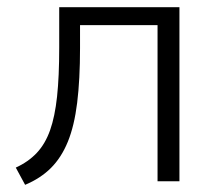

<svg xmlns="http://www.w3.org/2000/svg" viewBox="-20 -505 604 535"><path d="M50 10 24 -38Q59 -54 82.5 -79Q106 -104 119.5 -142Q133 -180 139 -236Q145 -292 145 -373V-485H480V0H419V-435H203V-371Q203 -283 195 -218.5Q187 -154 169 -110Q151 -66 122 -37Q93 -8 50 10Z"/></svg>

Font: Nunito Sans 12pt Light
Style: Regular
Weight: 300
Designer: Vernon Adams
Foundry: Vernon Adams
Version: Version 3.101;gftools[0.9.27]